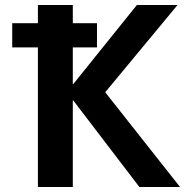

<svg xmlns="http://www.w3.org/2000/svg" viewBox="-20 -750 771 770"><path d="M29 -560V-657H132V-730H272V-657H369V-560H272V-413H274L529 -730H692L402 -380L702 0H539L274 -347H272V0H132V-560Z"/></svg>

Font: M PLUS 1p
Style: Bold
Weight: 700
Version: Version 1.062